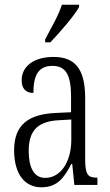

<svg xmlns="http://www.w3.org/2000/svg" viewBox="-20 -786 469 816"><path d="M172 -619V-606H194C237 -651 297 -721 316 -756V-766H243C229 -721 201 -674 172 -619ZM156 10C225 10 253 -32 283 -89H287L296 0H394V-31H391C354 -31 342 -44 342 -108V-369C342 -497 296 -544 207 -544C124 -544 72 -504 72 -445C72 -410 89 -391 122 -391C122 -466 143 -506 203 -506C264 -506 282 -461 282 -372V-309L218 -306C98 -301 40 -253 40 -148C40 -41 89 10 156 10ZM172 -30C123 -30 102 -76 102 -145C102 -225 135 -270 229 -275L283 -278V-191C283 -100 239 -30 172 -30Z"/></svg>

Font: Noto Serif Georgian ExtraCondensed Light
Style: Regular
Weight: 300
Width: 2
Designer: Monotype Design Team, Akaki Razmadze
Foundry: Google LLC
Version: Version 2.003